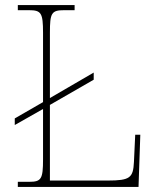

<svg xmlns="http://www.w3.org/2000/svg" viewBox="-20 -734 623 754"><path d="M50 0H524L531 -205H511L506 -98C503 -36 491 -25 403 -25H176V-322L348 -421V-449L176 -349V-605C176 -683 182 -694 232 -694H273V-714H50V-694H94C142 -694 149 -683 149 -605V-333L38 -269V-243L149 -306V-108C149 -31 142 -20 95 -20H50Z"/></svg>

Font: Noto Serif Georgian Thin
Style: Regular
Weight: 100
Designer: Monotype Design Team, Akaki Razmadze
Foundry: Google LLC
Version: Version 2.003